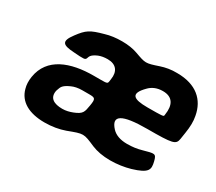

<svg xmlns="http://www.w3.org/2000/svg" viewBox="-106 -746 1082 964"><g transform="rotate(30 435.0 -264.0)"><path d="M801 -95C791 -137 784 -132 721 -115C697 -108 670 -104 639 -104C599 -104 570 -115 551 -135C498 -192 542 -220 690 -220C838 -220 853 -224 859 -260L865 -299C871 -336 872 -369 866 -398C851 -482 791 -538 680 -538C645 -539 614 -533 587 -524C516 -500 515 -501 451 -524C426 -533 396 -538 361 -538C326 -538 294 -534 265 -525C192 -505 175 -494 137 -443C94 -386 113 -373 177 -369C240 -364 245 -365 250 -376C254 -386 254 -399 291 -415C306 -421 323 -424 343 -424C392 -424 415 -394 407 -345L405 -331C403 -318 399 -317 363 -317H323C190 -317 75 -276 56 -156C52 -131 53 -108 59 -88C76 -24 135 10 226 10C269 10 308 3 342 -9C427 -41 425 -41 499 -9C528 3 564 10 606 10C647 10 686 4 721 -6C808 -32 811 -53 801 -95ZM197 -154C198 -158 199 -163 201 -167C206 -179 206 -194 249 -213C266 -221 287 -225 310 -225H350C385 -225 389 -221 382 -179C375 -137 373 -124 327 -106C309 -99 290 -94 269 -94C221 -94 190 -111 197 -154ZM731 -328 730 -321C729 -315 720 -314 636 -314C552 -314 527 -334 584 -392C603 -412 629 -424 663 -424C721 -424 740 -386 731 -328Z"/></g></svg>

Font: Asimov Print
Style: AIt
Weight: 500
Designer: Google
Version: Version 2.000980: 2014